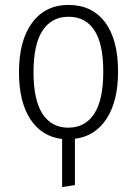

<svg xmlns="http://www.w3.org/2000/svg" viewBox="-20 -554 556 779"><path d="M284 9V197L232 205V10Q149 0 103 -70.5Q57 -141 57 -261Q57 -390 110.5 -462Q164 -534 258 -534Q353 -534 406 -464Q459 -394 459 -263Q459 -144 412.5 -72.5Q366 -1 284 9ZM399 -263Q399 -376 363 -431Q327 -486 258 -486Q190 -486 153 -430.5Q116 -375 116 -261Q116 -148 152.5 -92Q189 -36 257 -36Q325 -36 362 -92Q399 -148 399 -263Z"/></svg>

Font: Fira Sans Condensed Light
Style: Regular
Weight: 300
Width: 3
Designer: bBox Type GmbH & Carrois Corporate GbR & Edenspiekermann AG
Foundry: bBox Type GmbH & Carrois Corporate GbR & Edenspiekermann AG
Version: Version 4.301